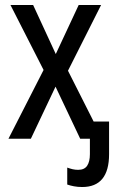

<svg xmlns="http://www.w3.org/2000/svg" viewBox="-20 -557 467 771"><path d="M310 194Q292 194 276.5 191Q261 188 250 184V116Q261 120 271.5 122.5Q282 125 294 125Q319 125 330 108.5Q341 92 341 62V0H302L203 -209L104 0H14L155 -276L22 -537H113L204 -340L296 -537H386L253 -273L356 -69H418V62Q418 194 310 194Z"/></svg>

Font: Avrile Sans Condensed
Style: Regular
Weight: 400
Width: 3
Designer: Monotype Design Team
Foundry: Monotype Imaging Inc.
Version: Version 2.001;September 10, 2019;FontCreator 11.5.0.2425 64-